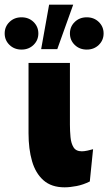

<svg xmlns="http://www.w3.org/2000/svg" viewBox="-71 -789 463 821"><path d="M313 -13Q285 1 256.5 6.5Q228 12 205 12Q149 12 115 -18Q81 -48 66 -100Q51 -152 51 -219V-520H228V-256Q228 -229 230.5 -202.5Q233 -176 243.5 -159Q254 -142 279 -142Q289 -142 303 -145Q317 -148 327 -151ZM105 -579 139 -769H242L174 -579ZM21 -577Q-10 -577 -30.5 -597Q-51 -617 -51 -646Q-51 -675 -30.5 -695Q-10 -715 21 -715Q52 -715 72.5 -695Q93 -675 93 -646Q93 -617 72.5 -597Q52 -577 21 -577ZM300 -577Q269 -577 248.5 -597Q228 -617 228 -646Q228 -675 248.5 -695Q269 -715 300 -715Q331 -715 351.5 -695Q372 -675 372 -646Q372 -617 351.5 -597Q331 -577 300 -577Z"/></svg>

Font: Murecho ExtraBold
Style: Regular
Weight: 800
Designer: Neil Summerour
Foundry: Positype
Version: Version 1.010; ttfautohint (v1.8.3)